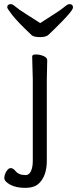

<svg xmlns="http://www.w3.org/2000/svg" viewBox="-20 -749 374 931"><path d="M175 -637Q210 -660 244 -681.5Q278 -703 293 -716Q308 -729 316 -729Q334 -729 334 -712.5Q334 -696 248 -612Q228 -593 216 -581Q204 -569 174.5 -569Q145 -569 134 -578Q64 -644 39.5 -676Q15 -708 15 -713Q15 -729 33 -729Q41 -729 56 -716Q71 -703 105.5 -681.5Q140 -660 175 -637ZM209 -457 207 -364V30Q207 105 168 141Q146 162 102 162Q58 162 29.5 146.5Q1 131 1 114.5Q1 98 11 82Q21 66 32 66Q43 66 54 79Q70 100 104 100Q121 100 130 81Q139 62 139 31V-364L136 -475Q136 -485 154 -485Q172 -485 190.5 -477.5Q209 -470 209 -457Z"/></svg>

Font: LXGW Bright GB
Style: Regular
Weight: 400
Designer: Christian Thalmann (Catharsis Fonts)
Foundry: LXGW / Christian Thalmann (Catharsis Fonts) / Fontworks Inc.
Version: Version 5.510